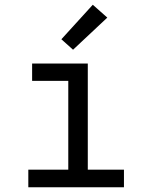

<svg xmlns="http://www.w3.org/2000/svg" viewBox="-20 -787 640 807"><path d="M99 0V-74H267V-447H115V-520H349V-74H501V0ZM287 -578 238 -622 370 -767 431 -713Z"/></svg>

Font: Nova Nerd Font
Style: Regular
Weight: 400
Designer: Belleve Invis
Foundry: Belleve Invis
Version: Version 24.1.4; ttfautohint (v1.8.4);Nerd Fonts 3.1.1